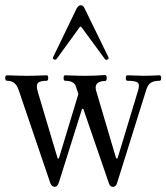

<svg xmlns="http://www.w3.org/2000/svg" viewBox="-21 -706 639 737"><path d="M195.8 -479Q191.9 -476.1 188.7 -476.8Q185.5 -477.5 183.3 -480.2Q181.2 -482.9 182.1 -484.9L272.9 -672.9Q280.3 -686 289.1 -686Q298.3 -686 304.2 -672.9L395 -486.8Q397.9 -481.4 392.1 -477.8Q386.2 -474.1 381.8 -479L299.8 -590.8Q291 -604 288.1 -604Q285.6 -604 276.9 -590.8ZM172.9 -1 50.8 -359.9Q43.9 -379.9 33.2 -387.9Q22.5 -396 5.9 -396Q-1 -396 -1 -406.5Q-1 -417 5.9 -417Q55.7 -415 82 -415Q112.3 -415 158.2 -417Q164.1 -417 164.1 -406.5Q164.1 -396 158.2 -396Q132.3 -396 124.5 -387.2Q116.7 -378.4 124 -354L200.2 -98.1H205.1L279.8 -345.2L270 -375Q262.7 -396 229 -396Q223.1 -396 223.1 -406.5Q223.1 -417 229 -417Q280.8 -415 306.2 -415Q345.7 -415 381.8 -418Q388.7 -418 388.7 -406.5Q388.7 -395 381.8 -395Q359.4 -395 350.8 -384.3Q342.3 -373.5 349.1 -354L424.8 -98.1H430.2L508.8 -357.9Q516.1 -380.9 508.1 -388.4Q500 -396 467.8 -396Q461.9 -396 461.9 -406.5Q461.9 -417 467.8 -417Q513.7 -415 529.8 -415Q547.9 -415 591.8 -417Q597.7 -417 597.7 -406.5Q597.7 -396 591.8 -396Q569.8 -396 558.1 -388.4Q546.4 -380.9 540 -359.9L429.2 -5.9Q424.8 11.2 413.1 11.2Q402.8 11.2 397.9 0L298.8 -288.1H293.9L205.1 -5.9Q199.2 11.2 189 11.2Q178.7 11.2 172.9 -1Z"/></svg>

Font: Junicode SmCond Light
Style: Regular
Weight: 300
Width: 4
Designer: Peter S. Baker
Version: Version 2.206